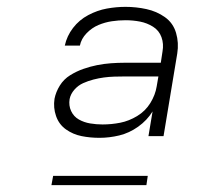

<svg xmlns="http://www.w3.org/2000/svg" viewBox="-20 -761 616 560"><path d="M270 -359Q299 -359 328 -366Q357 -373 383 -391.5Q409 -410 425 -436L413 -364H457L497 -605Q502 -636 493.5 -665Q485 -694 461 -711Q437 -728 407 -734.5Q377 -741 346 -741Q319 -741 291.5 -736Q264 -731 237.5 -717Q211 -703 193 -679.5Q175 -656 169 -628H213Q217 -648 232.5 -664Q248 -680 267 -688Q286 -696 306 -699Q326 -702 346 -702Q368 -702 388.5 -698Q409 -694 426.5 -683Q444 -672 451 -652.5Q458 -633 454 -611L449 -578H344Q324 -578 303.5 -576.5Q283 -575 263 -571Q243 -567 223 -560Q203 -553 184.5 -541.5Q166 -530 154.5 -511.5Q143 -493 139 -473Q135 -447 143.5 -422.5Q152 -398 172.5 -383.5Q193 -369 218 -364Q243 -359 270 -359ZM279 -398Q261 -398 243 -401Q225 -404 210 -412.5Q195 -421 187.5 -437Q180 -453 183 -472Q186 -487 197 -499.5Q208 -512 222.5 -518.5Q237 -525 252.5 -529Q268 -533 283 -535Q298 -537 313.5 -537.5Q329 -538 344 -538H442L437 -509Q433 -484 418.5 -460.5Q404 -437 380 -422.5Q356 -408 330.5 -403Q305 -398 279 -398ZM130 -221H407L411 -248H135Z"/></svg>

Font: Iosevka Sparkle XLtObl
Style: Regular
Weight: 200
Italic angle: -9°
Designer: Belleve Invis
Foundry: Belleve Invis
Version: Version 4.5.0; ttfautohint (v1.8.3)